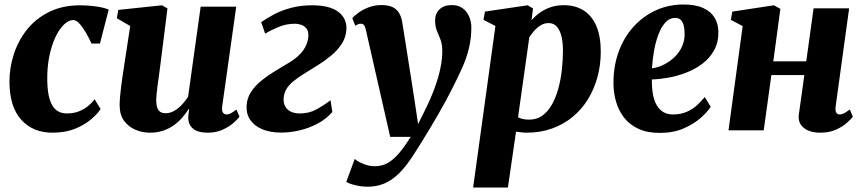

<svg xmlns="http://www.w3.org/2000/svg" viewBox="-20 -579 3834 853"><path d="M213 10.5Q126.5 10.5 74.8 -46.5Q23 -103.5 22 -213.5Q21.5 -275 40.5 -335.5Q59.5 -396 98.5 -445.8Q137.5 -495.5 197.2 -525.5Q257 -555.5 337 -555.5Q366.5 -555.5 402.5 -551Q438.5 -546.5 463 -536.5L424 -385.5H386.5Q375 -411 361 -435Q347 -459 332.5 -474.5Q318 -490 305.5 -490Q285.5 -490 264.8 -470.5Q244 -451 226.8 -415Q209.5 -379 199.2 -329.5Q189 -280 190 -220Q191 -167 201.5 -135.2Q212 -103.5 230.8 -89.2Q249.5 -75 277 -75Q306.5 -75 329.8 -84Q353 -93 370.5 -107.2Q388 -121.5 400.5 -138L427 -94.5Q413 -73 384.2 -48.5Q355.5 -24 312.8 -6.8Q270 10.5 213 10.5Z M645 10.5Q613.5 10.5 583 -2Q552.5 -14.5 532.2 -41Q512 -67.5 511.5 -110Q511.5 -127 513.2 -147.8Q515 -168.5 517.8 -191.2Q520.5 -214 524 -237.5Q527.5 -261 531 -283.5L558.5 -463.5L499 -498L505.5 -535L700 -555.5L724 -541.5L692 -287.5Q689.5 -266 686.2 -243.5Q683 -221 680.2 -200.2Q677.5 -179.5 675.8 -162.8Q674 -146 674 -136.5Q674 -115 678.2 -101.8Q682.5 -88.5 691.8 -82.2Q701 -76 716.5 -76Q736 -76 754.5 -86.8Q773 -97.5 788.5 -114.2Q804 -131 815.5 -148.5L871.5 -549.5H1029.5L967 -105.5Q964.5 -87 970.5 -78.8Q976.5 -70.5 986.5 -70.5Q995.5 -70.5 1004.8 -75.2Q1014 -80 1030.5 -92.5L1044 -61Q1036.5 -49.5 1017.2 -32.8Q998 -16 969 -2.8Q940 10.5 903 10.5Q862.5 10.5 841.8 -4.2Q821 -19 817 -44.5Q816.5 -48.5 816.5 -54Q816.5 -59.5 817 -66.2Q817.5 -73 818.5 -80.2Q819.5 -87.5 820.5 -94L818.5 -95Q806.5 -76 790.2 -57.2Q774 -38.5 752.8 -23Q731.5 -7.5 705 1.5Q678.5 10.5 645 10.5Z M1228 10Q1180 10 1145 -4.8Q1110 -19.5 1091.8 -46.2Q1073.5 -73 1075.5 -108.5Q1077 -143 1095.5 -171Q1114 -199 1142.8 -222Q1171.5 -245 1204 -264.5Q1236.5 -284 1266.5 -302Q1306.5 -326.5 1327.2 -355.5Q1348 -384.5 1350 -418.5Q1351 -438.5 1342.8 -450.5Q1334.5 -462.5 1320.2 -468Q1306 -473.5 1289 -473.5Q1252 -473.5 1217.8 -459.2Q1183.5 -445 1158 -429.5L1140.5 -480.5Q1165.5 -498.5 1199 -516Q1232.5 -533.5 1274.5 -544.5Q1316.5 -555.5 1366 -555.5Q1445.5 -555.5 1483.8 -525.8Q1522 -496 1519 -447Q1516.5 -412.5 1498.2 -384.2Q1480 -356 1451.8 -332.5Q1423.5 -309 1391 -288.8Q1358.5 -268.5 1328.5 -250Q1301.5 -233 1282 -216.8Q1262.5 -200.5 1252 -182.5Q1241.5 -164.5 1240 -141.5Q1239 -122.5 1246.5 -107.5Q1254 -92.5 1270.5 -83.8Q1287 -75 1312 -75Q1351.5 -75 1382 -91Q1412.5 -107 1448.5 -133.5L1456.5 -81.5Q1429.5 -50.5 1391.8 -30.2Q1354 -10 1311.8 0Q1269.5 10 1228 10Z M1605.5 -446Q1602 -461.5 1597 -467.5Q1592 -473.5 1584.5 -473.5Q1577.5 -473.5 1571.5 -471.5Q1565.5 -469.5 1558.5 -464.5L1545 -498.5Q1552.5 -507.5 1570.8 -521.2Q1589 -535 1616 -545.8Q1643 -556.5 1675 -556.5Q1704.5 -556.5 1723.2 -547.8Q1742 -539 1752.5 -522Q1763 -505 1767 -480.5Q1773.5 -439 1780.8 -394Q1788 -349 1795.2 -302.5Q1802.5 -256 1809.8 -210.2Q1817 -164.5 1823.5 -121L1837.5 -27.5L1875 -103.5Q1891 -136.5 1903.8 -169Q1916.5 -201.5 1925.8 -232.8Q1935 -264 1940 -293.5Q1945 -323 1945 -350Q1945 -382.5 1937 -403Q1929 -423.5 1921 -442.2Q1913 -461 1913 -489Q1913 -518 1932.5 -537.2Q1952 -556.5 1987 -556.5Q2017 -556.5 2036.2 -541.8Q2055.5 -527 2064.8 -504.2Q2074 -481.5 2074 -457.5Q2074 -408 2063.2 -364.2Q2052.5 -320.5 2033.5 -278Q2014.5 -235.5 1990.5 -188.5Q1977.5 -162.5 1961.2 -132.2Q1945 -102 1926.5 -70.2Q1908 -38.5 1889.2 -7Q1870.5 24.5 1852.5 53.2Q1834.5 82 1819 106Q1785.5 159 1753.2 190.8Q1721 222.5 1687 236.5Q1653 250.5 1613.5 250.5Q1585.5 250.5 1557.5 243.5Q1529.5 236.5 1518.5 229L1556 127Q1566.5 137.5 1592.8 148.5Q1619 159.5 1645 159.5Q1677.5 159.5 1703.5 144.5Q1729.5 129.5 1753.8 100.5Q1778 71.5 1805 29H1713.5Z M2082 254 2181 -463.5 2128 -491 2134.5 -527.5 2324 -555.5 2348 -541.5 2341.5 -489Q2356.5 -507 2377.8 -522.2Q2399 -537.5 2425.8 -546.8Q2452.5 -556 2484 -556Q2536.5 -556 2573.5 -532.2Q2610.5 -508.5 2629.8 -462.5Q2649 -416.5 2649 -349.5Q2649 -290.5 2634.5 -237Q2620 -183.5 2592.2 -138.2Q2564.5 -93 2524.2 -59.8Q2484 -26.5 2432.5 -8Q2381 10.5 2320 10.5Q2309 10.5 2296.8 9Q2284.5 7.5 2272.5 6L2236.5 254ZM2281.5 -58Q2291 -53 2303.2 -50.2Q2315.5 -47.5 2331.5 -47.5Q2364.5 -47.5 2389.2 -65.2Q2414 -83 2431.5 -113.5Q2449 -144 2460 -183.8Q2471 -223.5 2476 -267.5Q2481 -311.5 2481 -355Q2481 -389.5 2474.5 -417Q2468 -444.5 2454 -460.5Q2440 -476.5 2417 -476.5Q2398.5 -476.5 2382.5 -466.8Q2366.5 -457 2353.5 -442.5Q2340.5 -428 2331.5 -413Z M3137.5 -104.5Q3124.5 -83.5 3094.2 -56.2Q3064 -29 3018 -8.8Q2972 11.5 2911 11.5Q2855 11.5 2815.8 -7Q2776.5 -25.5 2752.2 -57Q2728 -88.5 2716.8 -127.8Q2705.5 -167 2705.5 -207.5Q2705 -284 2728.2 -348.2Q2751.5 -412.5 2793.8 -459.5Q2836 -506.5 2893 -532.8Q2950 -559 3016.5 -559Q3070.5 -559 3104.5 -543.2Q3138.5 -527.5 3154.5 -500.8Q3170.5 -474 3171.5 -440.5Q3172.5 -392.5 3153.5 -357.2Q3134.5 -322 3102.2 -297.2Q3070 -272.5 3030.5 -257Q2991 -241.5 2950.8 -234.2Q2910.5 -227 2876 -226Q2875.5 -189 2880.8 -160.2Q2886 -131.5 2897.8 -111.5Q2909.5 -91.5 2927.2 -81Q2945 -70.5 2969 -70.5Q3005.5 -70.5 3032.2 -82.8Q3059 -95 3078.2 -113Q3097.5 -131 3111 -148ZM2981 -499.5Q2954 -499.5 2935 -478Q2916 -456.5 2903.8 -422.2Q2891.5 -388 2885 -349.2Q2878.5 -310.5 2876.5 -275.5Q2893 -277 2912.8 -284.5Q2932.5 -292 2952 -305.2Q2971.5 -318.5 2987.8 -337.2Q3004 -356 3013.2 -380.2Q3022.5 -404.5 3021.5 -434Q3020.5 -468 3010 -483.8Q2999.5 -499.5 2981 -499.5Z M3692.5 -106Q3690 -86.5 3695.5 -78.5Q3701 -70.5 3710.5 -70.5Q3719 -70.5 3728.5 -75Q3738 -79.5 3755.5 -92.5L3769 -60.5Q3762 -51 3743.2 -34Q3724.5 -17 3694.5 -3.2Q3664.5 10.5 3624 10.5Q3594 10.5 3571.5 1.2Q3549 -8 3537.2 -26Q3525.5 -44 3529 -70L3553.5 -245.5H3407L3373 0H3216.5L3279.5 -463L3227 -491L3233.5 -527.5L3418.5 -555.5L3447 -539.5L3415.5 -306.5H3562L3594.5 -542H3752.5Z"/></svg>

Font: Merriweather 48pt Black
Style: Italic
Weight: 900
Italic angle: -7.8°
Version: Version 2.101